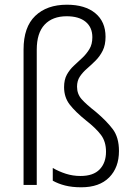

<svg xmlns="http://www.w3.org/2000/svg" viewBox="-20 -785 568 815"><path d="M428 -629Q428 -594 416 -570Q404 -546 386 -528Q368 -510 349.5 -494Q331 -478 319 -460Q307 -442 307 -417Q307 -386 326.5 -364Q346 -342 387 -310Q432 -272 458.5 -237Q485 -202 485 -144Q485 -74 443.5 -32Q402 10 325 10Q286 10 256.5 2.5Q227 -5 204 -18V-72Q230 -57 259.5 -47.5Q289 -38 322 -38Q376 -38 403 -66Q430 -94 430 -141Q430 -184 408.5 -212.5Q387 -241 346 -273Q300 -310 276 -341Q252 -372 252 -415Q252 -447 264 -468.5Q276 -490 294 -506.5Q312 -523 329.5 -539.5Q347 -556 359.5 -576.5Q372 -597 372 -627Q372 -669 343.5 -692.5Q315 -716 263 -716Q203 -716 169.5 -680.5Q136 -645 136 -574V0H80V-575Q80 -670 129.5 -717.5Q179 -765 264 -765Q341 -765 384.5 -729Q428 -693 428 -629Z"/></svg>

Font: Noto Sans Lao SemiCondensed Light
Style: Regular
Weight: 300
Width: 4
Designer: Monotype Design Team
Foundry: Monotype Imaging Inc.
Version: Version 2.003; ttfautohint (v1.8.4.7-5d5b)